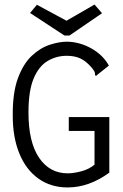

<svg xmlns="http://www.w3.org/2000/svg" viewBox="-20 -813 540 843"><path d="M277 10Q203 10 148.5 -29Q94 -68 65 -139Q36 -210 36 -304Q35 -405 58.5 -469Q82 -533 119.5 -568Q157 -603 198.5 -616.5Q240 -630 274 -630Q330 -629 381 -600.5Q432 -572 458 -525L409 -486L401 -479L397 -485Q398 -493 394.5 -499.5Q391 -506 380 -519Q357 -545 332.5 -556.5Q308 -568 273 -568Q228 -568 189.5 -545.5Q151 -523 128 -469Q105 -415 105 -319Q105 -189 151.5 -120.5Q198 -52 277 -52Q304 -52 337.5 -61Q371 -70 395 -90V-238H282V-299H460V-55Q371 10 277 10ZM395 -793 428 -755 285 -657H263L112 -756L142 -792L272 -722Z"/></svg>

Font: Inconsolata Nerd Font Mono
Style: Regular
Weight: 400
Monospace: yes
Designer: Raph Levien, Cyreal, Brenton Simpson
Foundry: Raph Levien, Cyreal, Google
Version: Version 3.000; ttfautohint (v1.8.3);Nerd Fonts 3.0.2